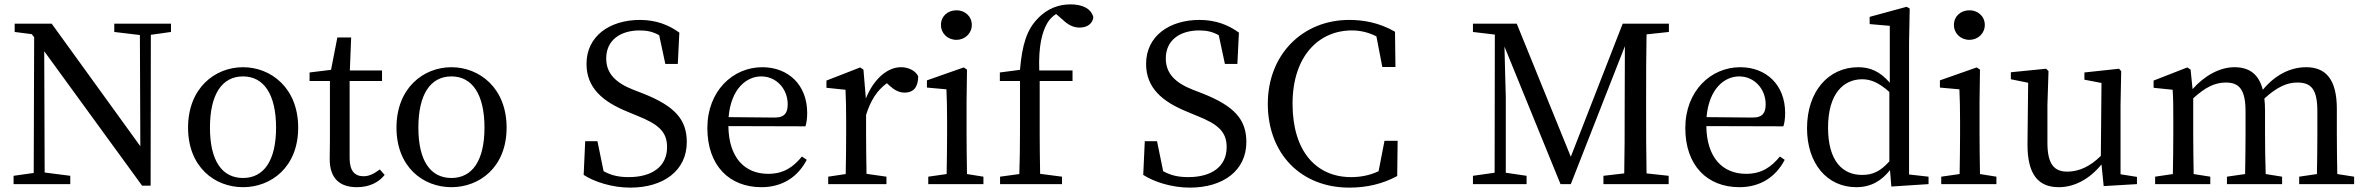

<svg xmlns="http://www.w3.org/2000/svg" viewBox="-20 -841 10806 877"><path d="M761 -733H502V-695L619 -681L621 -173L216 -733H47V-695L125 -685L136 -671L134 -51L42 -38V0H301V-38L184 -53L182 -607L629 7H668L669 -682L761 -695Z M1090 14C1218 14 1342 -77 1342 -258C1342 -440 1217 -534 1090 -534C962 -534 839 -439 839 -258C839 -78 961 14 1090 14ZM1090 -28C994 -28 939 -107 939 -258C939 -410 994 -492 1090 -492C1185 -492 1241 -410 1241 -258C1241 -107 1185 -28 1090 -28Z M1715 -67C1686 -46 1666 -36 1640 -36C1601 -36 1577 -60 1577 -118V-471H1725V-519H1578L1584 -670H1521L1492 -522L1394 -510V-471H1487V-205C1487 -164 1486 -140 1486 -114C1486 -26 1532 14 1610 14C1666 14 1709 -7 1737 -42Z M2042 14C2170 14 2294 -77 2294 -258C2294 -440 2169 -534 2042 -534C1914 -534 1791 -439 1791 -258C1791 -78 1913 14 2042 14ZM2042 -28C1946 -28 1891 -107 1891 -258C1891 -410 1946 -492 2042 -492C2137 -492 2193 -410 2193 -258C2193 -107 2137 -28 2042 -28Z M2873 -431C2794 -462 2749 -504 2749 -574C2749 -658 2814 -702 2902 -702C2936 -702 2963 -696 2991 -680L3019 -549H3076L3083 -692C3035 -727 2977 -750 2903 -750C2765 -750 2659 -676 2659 -549C2659 -439 2734 -376 2848 -330L2889 -313C2987 -274 3027 -240 3027 -169C3027 -80 2958 -32 2852 -32C2805 -32 2772 -40 2737 -59L2709 -196H2653L2646 -42C2696 -10 2776 16 2859 16C3011 16 3117 -62 3117 -192C3117 -295 3063 -356 2917 -414Z M3308 -306C3319 -436 3390 -492 3457 -492C3528 -492 3578 -433 3578 -365C3578 -329 3567 -304 3519 -304ZM3659 -264C3664 -279 3667 -300 3667 -325C3667 -454 3580 -534 3462 -534C3327 -534 3211 -425 3211 -256C3211 -85 3311 14 3458 14C3555 14 3625 -34 3665 -111L3643 -126C3604 -79 3561 -47 3489 -47C3382 -47 3309 -120 3307 -265Z M3924 -523 3909 -533 3755 -473V-440L3842 -431C3844 -387 3845 -349 3845 -287V-230C3845 -179 3844 -101 3843 -46L3763 -34V0H4029V-34L3938 -47C3937 -103 3936 -179 3936 -230V-316C3957 -383 3986 -428 4031 -461L4044 -449C4065 -430 4086 -418 4112 -418C4156 -418 4174 -447 4174 -493C4161 -519 4129 -534 4095 -534C4034 -534 3971 -481 3935 -391Z M4349 -659C4387 -659 4419 -688 4419 -727C4419 -767 4387 -794 4349 -794C4309 -794 4278 -767 4278 -727C4278 -688 4309 -659 4349 -659ZM4397 -46C4396 -102 4395 -179 4395 -230V-377L4397 -523L4382 -533L4214 -474V-441L4303 -433C4305 -385 4306 -349 4306 -288V-230C4306 -179 4305 -102 4304 -46L4220 -34V0H4472V-34Z M4547 -510V-471H4639V-230C4639 -168 4638 -108 4636 -46L4548 -34V0H4831V-34L4731 -47C4730 -108 4729 -169 4729 -230V-471H4879V-519H4727C4723 -631 4740 -695 4764 -736C4774 -753 4788 -767 4804 -777L4834 -751C4859 -727 4883 -715 4912 -715C4949 -715 4972 -736 4974 -763C4963 -804 4921 -821 4870 -821C4820 -821 4765 -805 4718 -754C4671 -705 4649 -639 4639 -522Z M5429 -431C5350 -462 5305 -504 5305 -574C5305 -658 5370 -702 5458 -702C5492 -702 5519 -696 5547 -680L5575 -549H5632L5639 -692C5591 -727 5533 -750 5459 -750C5321 -750 5215 -676 5215 -549C5215 -439 5290 -376 5404 -330L5445 -313C5543 -274 5583 -240 5583 -169C5583 -80 5514 -32 5408 -32C5361 -32 5328 -40 5293 -59L5265 -196H5209L5202 -42C5252 -10 5332 16 5415 16C5567 16 5673 -62 5673 -192C5673 -295 5619 -356 5473 -414Z M6304 -198 6277 -59C6235 -39 6192 -32 6151 -32C5994 -32 5884 -148 5884 -367C5884 -585 6004 -702 6155 -702C6192 -702 6229 -694 6267 -675L6294 -535H6354L6352 -696C6280 -738 6206 -750 6143 -750C5929 -750 5771 -591 5771 -367C5771 -139 5922 16 6143 16C6221 16 6294 0 6362 -37L6364 -198Z M7603 -695V-733H7392L7155 -125L6908 -733H6708V-695L6808 -683L6807 -52L6708 -38V0H6953V-38L6858 -52V-399C6858 -404 6854 -532 6852 -628L7108 0H7155L7402 -630L7401 -336C7401 -240 7401 -144 7399 -49L7304 -38V0H7602V-38L7501 -49C7499 -146 7499 -243 7499 -339V-393C7499 -491 7499 -589 7501 -684Z M7775 -306C7786 -436 7857 -492 7924 -492C7995 -492 8045 -433 8045 -365C8045 -329 8034 -304 7986 -304ZM8126 -264C8131 -279 8134 -300 8134 -325C8134 -454 8047 -534 7929 -534C7794 -534 7678 -425 7678 -256C7678 -85 7778 14 7925 14C8022 14 8092 -34 8132 -111L8110 -126C8071 -79 8028 -47 7956 -47C7849 -47 7776 -120 7774 -265Z M8610 -104C8568 -57 8533 -42 8485 -42C8396 -42 8330 -106 8330 -258C8330 -415 8402 -479 8486 -479C8523 -479 8561 -465 8610 -421ZM8700 -44V-646L8703 -802L8689 -810L8520 -764V-731L8612 -723V-463C8566 -517 8519 -534 8468 -534C8333 -534 8234 -425 8234 -255C8234 -95 8325 14 8459 14C8526 14 8574 -15 8613 -64L8619 11L8789 0V-34Z M8976 -659C9014 -659 9046 -688 9046 -727C9046 -767 9014 -794 8976 -794C8936 -794 8905 -767 8905 -727C8905 -688 8936 -659 8976 -659ZM9024 -46C9023 -102 9022 -179 9022 -230V-377L9024 -523L9009 -533L8841 -474V-441L8930 -433C8932 -385 8933 -349 8933 -288V-230C8933 -179 8932 -102 8931 -46L8847 -34V0H9099V-34Z M9666 -45V-361L9669 -516L9659 -527L9501 -510V-477L9579 -462L9576 -129C9528 -81 9476 -57 9423 -57C9363 -57 9332 -91 9332 -189V-361L9337 -516L9326 -527L9165 -511V-479L9244 -463L9241 -184C9240 -38 9295 14 9384 14C9453 14 9523 -21 9579 -90L9589 9L9741 0V-33Z M10656 -46C10655 -101 10654 -177 10654 -230V-344C10654 -479 10603 -534 10514 -534C10444 -534 10374 -501 10316 -431C10297 -503 10254 -534 10186 -534C10119 -534 10049 -495 9995 -434L9986 -523L9971 -533L9817 -473V-440L9904 -431C9907 -387 9907 -349 9907 -287V-230C9907 -179 9906 -102 9905 -46L9824 -34V0H10076V-34L10000 -46C9999 -102 9998 -179 9998 -230V-392C10054 -443 10097 -464 10147 -464C10209 -464 10237 -431 10237 -331V-230C10237 -177 10236 -101 10235 -46L10152 -34V0H10404V-34L10329 -46C10327 -101 10326 -177 10326 -230V-335C10326 -356 10325 -374 10323 -391C10381 -444 10427 -464 10473 -464C10536 -464 10565 -435 10565 -333V-230C10565 -177 10564 -101 10563 -46L10482 -34V0H10733V-34Z"/></svg>

Font: Noto Serif SC Medium
Style: Regular
Weight: 500
Designer: Ryoko NISHIZUKA 西塚涼子 (kana & ideographs); Frank Grießhammer (Latin, Greek & Cyrillic); Wenlong ZHANG 张文龙 (bopomofo); San
Foundry: Adobe Systems Incorporated
Version: Version 1.001;PS 1.001;hotconv 16.6.54;makeotf.lib2.5.65590